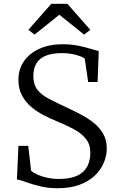

<svg xmlns="http://www.w3.org/2000/svg" viewBox="-20 -985 628 1016"><path d="M286 11Q232 11 188.8 0Q145.5 -11 115.2 -22.2Q85 -33.5 69.5 -35L77.5 -213H129.5L144.5 -82Q156 -71 178.2 -61Q200.5 -51 229.8 -44.5Q259 -38 291 -38Q351 -38 387.8 -55Q424.5 -72 441.2 -103.2Q458 -134.5 458 -177Q458 -221 434.2 -250.5Q410.5 -280 370 -301.8Q329.5 -323.5 279 -344Q247.5 -357 212.5 -374.8Q177.5 -392.5 146.8 -418Q116 -443.5 96.8 -479Q77.5 -514.5 77.5 -563Q77.5 -619 106.8 -661.2Q136 -703.5 189 -727.2Q242 -751 313.5 -751Q347 -751 376.5 -746.2Q406 -741.5 430.5 -735Q455 -728.5 473.2 -722.8Q491.5 -717 502.5 -715L496.5 -551H446.5L428.5 -675Q421.5 -681 404 -687.8Q386.5 -694.5 361.8 -699.2Q337 -704 308.5 -704Q257.5 -704 223.8 -690.8Q190 -677.5 173.2 -650.5Q156.5 -623.5 156.5 -583Q156.5 -537.5 178.2 -509.8Q200 -482 239.5 -461.8Q279 -441.5 331 -417Q368 -400 405.5 -380.5Q443 -361 474.8 -336Q506.5 -311 525.8 -277.5Q545 -244 545 -199Q545 -160.5 529 -123Q513 -85.5 481 -55.2Q449 -25 400.2 -7Q351.5 11 286 11ZM163 -802 130 -827 251.5 -965H336.5L458 -827L425 -802L294 -907Z"/></svg>

Font: Merriweather Light
Style: Regular
Weight: 300
Version: Version 2.100